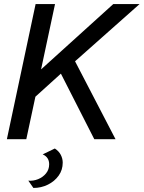

<svg xmlns="http://www.w3.org/2000/svg" viewBox="-20 -688 710 949"><path d="M14 0 156 -668H252L183 -345L540 -668H670L351 -385L551 0H446L281 -324L155 -210L110 0ZM145 241 120 205Q145 207 168.5 197.5Q192 188 207.5 169Q223 150 223 124Q223 89 191 75L251 46Q271 59 280.5 77.5Q290 96 290 116Q290 152 270 180Q250 208 217 224.5Q184 241 145 241Z"/></svg>

Font: Atkinson Hyperlegible
Style: Italic
Weight: 400
Italic angle: -12°
Designer: Elliott Scott, Megan Eiswerth, Linus Boman, Theodore Petrosky
Foundry: Braille Institute
Version: Version 1.006; ttfautohint (v1.8.3)